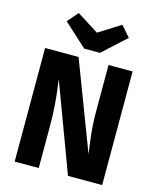

<svg xmlns="http://www.w3.org/2000/svg" viewBox="-135 -1038 934 1132"><g transform="rotate(15 331.5 -472.0)"><path d="M451.7 -693.4H598.6V0H390L189.7 -537.1Q193.9 -505.9 199.1 -464.3Q204.3 -422.7 207.9 -370.5Q211.4 -318.4 211.4 -253.7V0H64.5V-693.4H268.8L474 -154.7Q469.9 -183.2 464.7 -222.4Q459.5 -261.6 455.6 -309.6Q451.7 -357.5 451.7 -412.6ZM336.2 -859.8 469.4 -943.9 525.8 -878.9 384.6 -749.6H288.1L146.5 -878.9L203.3 -943.9Z"/></g></svg>

Font: Fira Sans Variable
Style: Regular
Weight: 400
Designer: Carrois Corporate & Edenspiekermann AG
Foundry: Carrois Corporate GbR & Edenspiekermann AG
Version: Version 4.202